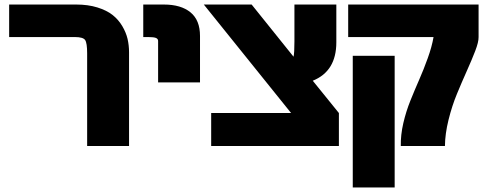

<svg xmlns="http://www.w3.org/2000/svg" viewBox="-20 -636 2130 839"><path d="M543.9 -407.2V2H360.8V-402.8Q360.8 -447.8 352.1 -460.9Q343.3 -474.1 307.1 -474.1H20V-616.2H313Q364.7 -616.2 405.5 -603.5Q446.3 -590.8 471.9 -570.6Q497.6 -550.3 514.2 -522.2Q530.8 -494.1 537.4 -466.1Q543.9 -438 543.9 -407.2Z M854 -479V-275.9H670.9V-457Q670.9 -466.3 661.4 -470.2Q651.9 -474.1 627.9 -474.1H606V-616.2H695.8Q771 -616.2 812.5 -582Q854 -547.9 854 -479Z M1449.7 -616.2V-451.2Q1449.7 -324.7 1346.7 -283.2L1460.9 -142.1V2H902.8V-142.1H1252L870.6 -616.2H1079.6L1262.7 -388.2Q1266.6 -404.3 1266.6 -455.1V-616.2Z M1501.5 -616.2H2071.3V-474.1Q2071.8 -452.6 2056.6 -413.3Q2041.5 -374 2020 -326.2Q1998.5 -278.3 1976.8 -225.8Q1955.1 -173.3 1939.9 -112.1Q1924.8 -50.8 1924.3 2H1731.4Q1730.5 -46.4 1742.4 -97.9Q1754.4 -149.4 1773.2 -196Q1792 -242.7 1811.5 -287.1Q1831.1 -331.5 1849.1 -381.6Q1867.2 -431.6 1874.5 -474.1H1501.5ZM1521.5 -392.1H1704.6V183.1H1521.5Z"/></svg>

Font: LT Superior Black
Style: Regular
Weight: 900
Designer: Daniel Lyons
Foundry: LyonsType
Version: Version 2.005